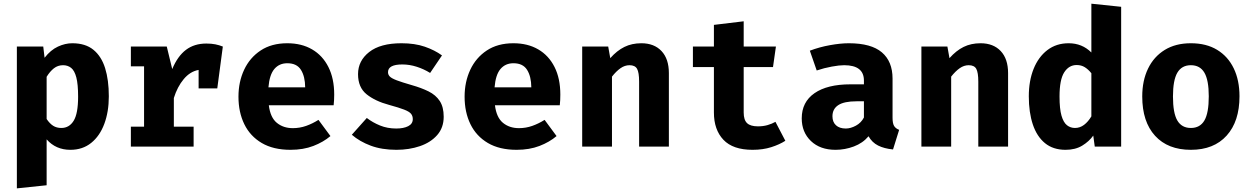

<svg xmlns="http://www.w3.org/2000/svg" viewBox="-20 -798 6809 1045"><path d="M373.3 -562.6Q444.6 -562.6 488.2 -527.2Q531.8 -491.8 552.1 -427.2Q572.3 -362.6 572.3 -273.8Q572.3 -189.7 547.7 -123.8Q523.1 -57.9 476.4 -20.3Q429.7 17.4 363.1 17.4Q283.6 17.4 233.8 -39.5V210.3L71.8 227.2V-544.6H215.4L222.6 -483.6Q255.9 -526.2 295.4 -544.4Q334.9 -562.6 373.3 -562.6ZM323.1 -443.1Q294.9 -443.1 273.3 -426.2Q251.8 -409.2 233.8 -380V-150.3Q250.8 -125.1 269.5 -113.3Q288.2 -101.5 313.8 -101.5Q356.9 -101.5 381 -140.8Q405.1 -180 405.1 -271.8Q405.1 -339.5 395.4 -376.7Q385.6 -413.8 367.2 -428.5Q348.7 -443.1 323.1 -443.1Z M692.3 0V-108.7H764.1V-436.9H692.3V-544.6H887.7L917.4 -422.1Q946.7 -492.3 992.1 -526.7Q1037.4 -561 1103.1 -561Q1130.8 -561 1152.3 -556.7Q1173.8 -552.3 1192.8 -544.6L1162.6 -316.9H1061V-417.4Q1014.9 -409.2 980 -367.4Q945.1 -325.6 926.2 -264.6V-108.7H1033.8V0Z M1443.1 -225.1Q1451.3 -158.5 1486.7 -129.5Q1522.1 -100.5 1573.8 -100.5Q1611.3 -100.5 1646.2 -112.8Q1681 -125.1 1713.3 -145.6L1778.5 -57.4Q1740 -24.6 1685.4 -3.6Q1630.8 17.4 1561 17.4Q1467.7 17.4 1404.6 -19.7Q1341.5 -56.9 1309.7 -122.1Q1277.9 -187.2 1277.9 -271.8Q1277.9 -352.3 1308.7 -418.2Q1339.5 -484.1 1398.7 -523.3Q1457.9 -562.6 1543.6 -562.6Q1621.5 -562.6 1678.7 -529.2Q1735.9 -495.9 1767.4 -433.3Q1799 -370.8 1799 -283.1Q1799 -269.2 1798.2 -253.3Q1797.4 -237.4 1795.9 -225.1ZM1543.6 -453.8Q1500 -453.8 1473.3 -422.6Q1446.7 -391.3 1441 -322.6H1641Q1640.5 -382.1 1617.9 -417.9Q1595.4 -453.8 1543.6 -453.8Z M2136.4 -98.5Q2176.9 -98.5 2201.8 -111.3Q2226.7 -124.1 2226.7 -149.7Q2226.7 -167.2 2216.9 -179Q2207.2 -190.8 2179.5 -201.5Q2151.8 -212.3 2097.4 -227.2Q2022.6 -247.2 1975.6 -284.6Q1928.7 -322.1 1928.7 -394.4Q1928.7 -467.2 1989.5 -514.9Q2050.3 -562.6 2165.1 -562.6Q2237.9 -562.6 2292.1 -543.8Q2346.2 -525.1 2385.6 -496.4L2321 -401Q2287.2 -422.1 2248.2 -434.6Q2209.2 -447.2 2169.7 -447.2Q2091.8 -447.2 2091.8 -405.1Q2091.8 -391.3 2101.8 -381.3Q2111.8 -371.3 2139.5 -360.8Q2167.2 -350.3 2220.5 -334.9Q2273.3 -320 2312.6 -300.5Q2351.8 -281 2373.3 -248.5Q2394.9 -215.9 2394.9 -162.6Q2394.9 -103.1 2359.5 -62.8Q2324.1 -22.6 2265.6 -2.6Q2207.2 17.4 2137.4 17.4Q2058.5 17.4 1997.9 -5.1Q1937.4 -27.7 1894.9 -64.6L1976.4 -155.9Q2008.2 -131.3 2048.5 -114.9Q2088.7 -98.5 2136.4 -98.5Z M2673.8 -225.1Q2682.1 -158.5 2717.4 -129.5Q2752.8 -100.5 2804.6 -100.5Q2842.1 -100.5 2876.9 -112.8Q2911.8 -125.1 2944.1 -145.6L3009.2 -57.4Q2970.8 -24.6 2916.2 -3.6Q2861.5 17.4 2791.8 17.4Q2698.5 17.4 2635.4 -19.7Q2572.3 -56.9 2540.5 -122.1Q2508.7 -187.2 2508.7 -271.8Q2508.7 -352.3 2539.5 -418.2Q2570.3 -484.1 2629.5 -523.3Q2688.7 -562.6 2774.4 -562.6Q2852.3 -562.6 2909.5 -529.2Q2966.7 -495.9 2998.2 -433.3Q3029.7 -370.8 3029.7 -283.1Q3029.7 -269.2 3029 -253.3Q3028.2 -237.4 3026.7 -225.1ZM2774.4 -453.8Q2730.8 -453.8 2704.1 -422.6Q2677.4 -391.3 2671.8 -322.6H2871.8Q2871.3 -382.1 2848.7 -417.9Q2826.2 -453.8 2774.4 -453.8Z M3148.7 0V-544.6H3290.3L3301.5 -481.5Q3337.9 -522.6 3378.5 -542.6Q3419 -562.6 3470.8 -562.6Q3540.5 -562.6 3580.5 -520Q3620.5 -477.4 3620.5 -400V0H3458.5V-353.3Q3458.5 -403.6 3447.4 -423.3Q3436.4 -443.1 3406.2 -443.1Q3380.5 -443.1 3357.2 -426.7Q3333.8 -410.3 3310.8 -381V0Z M4254.4 -31.8Q4222.6 -11.3 4177.4 3.1Q4132.3 17.4 4075.9 17.4Q3969.2 17.4 3917.4 -37.2Q3865.6 -91.8 3865.6 -185.6V-432.8H3751.3V-544.6H3865.6V-662.6L4027.7 -682.1V-544.6H4203.1L4187.2 -432.8H4027.7V-185.6Q4027.7 -145.1 4046.2 -127.7Q4064.6 -110.3 4105.1 -110.3Q4133.8 -110.3 4157.7 -117.2Q4181.5 -124.1 4200.5 -134.9Z M4837.9 -156.9Q4837.9 -126.2 4846.4 -112.3Q4854.9 -98.5 4873.8 -91.3L4840.5 15.4Q4792.3 10.8 4759.2 -5.9Q4726.2 -22.6 4707.2 -56.4Q4675.9 -19 4627.2 -0.8Q4578.5 17.4 4527.7 17.4Q4443.6 17.4 4393.6 -30.5Q4343.6 -78.5 4343.6 -153.8Q4343.6 -242.6 4413.1 -290.8Q4482.6 -339 4608.7 -339H4682.1V-359.5Q4682.1 -443.1 4574.4 -443.1Q4548.2 -443.1 4507.2 -435.6Q4466.2 -428.2 4425.1 -414.4L4387.7 -522.1Q4440.5 -542.1 4497.7 -552.3Q4554.9 -562.6 4600 -562.6Q4721.5 -562.6 4779.7 -513.1Q4837.9 -463.6 4837.9 -370.3ZM4583.6 -98.5Q4609.7 -98.5 4638.5 -114.1Q4667.2 -129.7 4682.1 -158.5V-246.7H4642.1Q4574.4 -246.7 4542.6 -225.9Q4510.8 -205.1 4510.8 -165.1Q4510.8 -133.8 4530 -116.2Q4549.2 -98.5 4583.6 -98.5Z M4994.9 0V-544.6H5136.4L5147.7 -481.5Q5184.1 -522.6 5224.6 -542.6Q5265.1 -562.6 5316.9 -562.6Q5386.7 -562.6 5426.7 -520Q5466.7 -477.4 5466.7 -400V0H5304.6V-353.3Q5304.6 -403.6 5293.6 -423.3Q5282.6 -443.1 5252.3 -443.1Q5226.7 -443.1 5203.3 -426.7Q5180 -410.3 5156.9 -381V0Z M5920 -777.9 6082.1 -761V0H5938.5L5930.3 -60Q5907.7 -28.2 5870.3 -5.4Q5832.8 17.4 5779.5 17.4Q5711.8 17.4 5667.4 -19Q5623.1 -55.4 5601.3 -120.8Q5579.5 -186.2 5579.5 -273.8Q5579.5 -357.9 5605.6 -423.1Q5631.8 -488.2 5680.5 -525.4Q5729.2 -562.6 5796.4 -562.6Q5869.7 -562.6 5920 -512.3ZM5840 -444.1Q5797.9 -444.1 5772.3 -404.4Q5746.7 -364.6 5746.7 -272.8Q5746.7 -205.6 5757.4 -168.5Q5768.2 -131.3 5787.2 -116.4Q5806.2 -101.5 5830.8 -101.5Q5857.9 -101.5 5880.3 -118.5Q5902.6 -135.4 5920 -164.6V-399.5Q5903.1 -420.5 5884.1 -432.3Q5865.1 -444.1 5840 -444.1Z M6461.5 -562.6Q6545.6 -562.6 6604.6 -526.7Q6663.6 -490.8 6694.9 -425.9Q6726.2 -361 6726.2 -273.8Q6726.2 -137.4 6656.4 -60Q6586.7 17.4 6461.5 17.4Q6336.4 17.4 6266.7 -59Q6196.9 -135.4 6196.9 -272.8Q6196.9 -359.5 6228.5 -424.6Q6260 -489.7 6319.2 -526.2Q6378.5 -562.6 6461.5 -562.6ZM6461.5 -443.1Q6411.8 -443.1 6387.9 -402.3Q6364.1 -361.5 6364.1 -272.8Q6364.1 -182.6 6387.9 -142.1Q6411.8 -101.5 6461.5 -101.5Q6511.3 -101.5 6535.1 -142.1Q6559 -182.6 6559 -273.8Q6559 -362.1 6535.1 -402.6Q6511.3 -443.1 6461.5 -443.1Z"/></svg>

Font: FiraCode Nerd Font
Style: Bold
Weight: 700
Designer: Carrois Corporate, Edenspiekermann AG, Nikita Prokopov
Foundry: Carrois Corporate, Edenspiekermann AG, Nikita Prokopov
Version: Version 6.002;Nerd Fonts 2.1.0